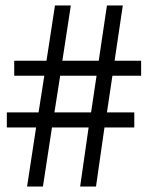

<svg xmlns="http://www.w3.org/2000/svg" viewBox="-20 -682 561 702"><path d="M471 -271H371L391 -405H496V-460H399L429 -662H371L341 -460H208L239 -662H181L150 -460H32V-405H142L121 -271H5V-216H112L79 0H137L170 -216H304L273 0H331L362 -216H471ZM333 -405 313 -271H179L200 -405Z"/></svg>

Font: Ponomar Unicode
Style: Regular
Weight: 400
Version: 1.3